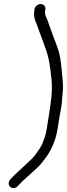

<svg xmlns="http://www.w3.org/2000/svg" viewBox="-20 -788 339 973"><path d="M154.7 -740 153.8 -734C150.2 -711.7 153.8 -690.3 163.8 -670.6C168.9 -660.6 174.2 -640.1 180.3 -625.7C188.3 -606.9 199.6 -571.9 208 -549.6C229.2 -493.6 232.8 -458.6 240.8 -387.2C247.3 -328.3 238.2 -269.3 227 -199L217 -136C211.8 -102.7 205 -87.7 195.5 -61.9C189.3 -44.9 169.3 -17.6 157.3 -1.3C144.9 15.5 120.1 36 102 53.9C81.8 73.7 55 95.4 33.5 119.6C22.3 132.2 20.3 148.7 31.6 158.8C41.6 167.8 57.6 167.8 69.2 155.6C91.2 132.6 107.5 116.9 117.1 109.2L117.6 108.8L118.1 108.4C141.5 86.5 158.3 71.1 168.2 62.6C185.8 47.3 204.3 21 218.3 2.4L218.6 2L218.9 1.6C246.5 -40.2 264.2 -86.3 272 -136L282 -199C283.6 -208.7 285.6 -219.9 288.3 -232.3C294 -259.4 293.5 -276 295.8 -298.7C300.9 -350.3 300.7 -355.5 293.4 -425.2C288.6 -471.1 287.1 -503.5 269.2 -552.6C252.9 -597.3 236 -639.8 224.2 -676.2C216.7 -699.4 204.9 -710 208.8 -734L209.7 -740C212.2 -755.6 201.6 -767.5 186.6 -767.5C171.5 -767.5 157.2 -755.6 154.7 -740Z"/></svg>

Font: MewTooHand
Style: BdIta
Weight: 400
Designer: Mew Too, Robert Jablonski
Version: Version 0.77